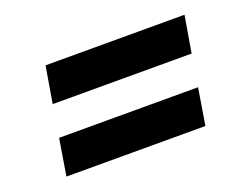

<svg xmlns="http://www.w3.org/2000/svg" viewBox="-67 -602 807 622"><g transform="rotate(-20 336.5 -291.0)"><path d="M70.3 -110.1 90.9 -236.2H570L549.4 -110.1ZM108.7 -345.9 130 -471.9H609L587.7 -345.9Z"/></g></svg>

Font: Inter UI
Style: Bold Italic
Weight: 700
Italic angle: 9.39999°
Designer: Rasmus Andersson
Foundry: rsms
Version: 3.2;8d6f07862